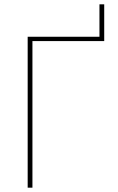

<svg xmlns="http://www.w3.org/2000/svg" viewBox="-20 -868 546 888"><path d="M108 0V-698H440V-848H462V-678H130V0Z"/></svg>

Font: IBM Plex Sans Thin
Style: Regular
Weight: 250
Designer: Mike Abbink, Paul van der Laan, Pieter van Rosmalen
Foundry: Bold Monday
Version: Version 3.201